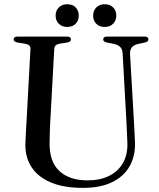

<svg xmlns="http://www.w3.org/2000/svg" viewBox="-20 -873 754 908"><path d="M578 -295.5 560 -620Q559 -638.5 550 -649.2Q541 -660 520 -665L485 -672Q475 -674.5 471.5 -678Q468 -681.5 468 -687Q468 -693 472.5 -696.5Q477 -700 485 -700H664.5Q673 -700 677.5 -696.5Q682 -693 682 -687Q682 -681.5 678 -677.8Q674 -674 664 -671.5L633 -665Q611.5 -660 602.8 -648Q594 -636 595 -618L613.5 -296.5Q615 -271 616.2 -246.2Q617.5 -221.5 618.5 -195Q619.5 -134.5 593 -87Q566.5 -39.5 511.2 -12Q456 15.5 371.5 15.5Q280.5 15.5 219.8 -10.5Q159 -36.5 129 -82.8Q99 -129 100 -190.5Q100.5 -204.5 101.5 -225.8Q102.5 -247 103.8 -271.2Q105 -295.5 106.5 -317.5L124 -641Q125 -652.5 118 -658.2Q111 -664 96.5 -666.5L62.5 -672Q44.5 -675.5 44.5 -687Q44.5 -693 49.2 -696.5Q54 -700 62.5 -700H298Q306.5 -700 311 -696.5Q315.5 -693 315.5 -687Q315.5 -681.5 311.8 -677.8Q308 -674 298 -672L263 -666.5Q249.5 -664 243.5 -658.5Q237.5 -653 236.5 -641L219 -320Q216.5 -283 215.8 -252.8Q215 -222.5 214.5 -199Q213 -108.5 260.8 -64.2Q308.5 -20 394 -20Q453 -20 495.5 -41Q538 -62 560.8 -101Q583.5 -140 582.5 -193.5Q581.5 -226.5 580.2 -250.8Q579 -275 578 -295.5ZM298 -745.5Q273.5 -745.5 258.2 -760.5Q243 -775.5 243 -799Q243 -823 258.2 -838Q273.5 -853 298 -853Q323 -853 337.8 -838Q352.5 -823 352.5 -799Q352.5 -776 337.8 -760.8Q323 -745.5 298 -745.5ZM475 -745.5Q450.5 -745.5 435.5 -760.5Q420.5 -775.5 420.5 -799Q420.5 -822.5 435.5 -837.8Q450.5 -853 475 -853Q500 -853 515 -838Q530 -823 530 -799Q530 -776 515 -760.8Q500 -745.5 475 -745.5Z"/></svg>

Font: Fraunces 60pt
Style: Regular
Weight: 400
Version: Version 1.000;[b76b70a41]